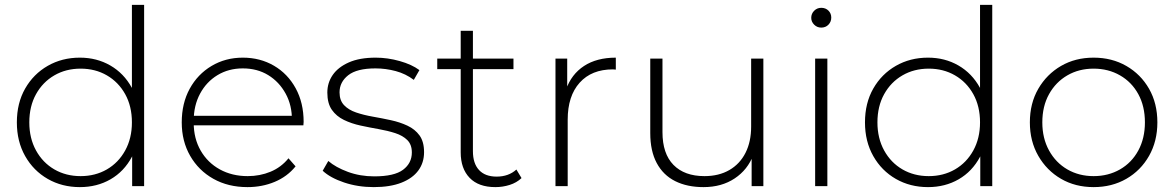

<svg xmlns="http://www.w3.org/2000/svg" viewBox="-20 -762 4807 786"><path d="M307 4Q234 4 175.5 -29.5Q117 -63 83 -123Q49 -183 49 -261Q49 -340 83 -399.5Q117 -459 175.5 -492.5Q234 -526 307 -526Q376 -526 431.5 -494Q487 -462 519.5 -403Q552 -344 552 -261Q552 -180 520 -120Q488 -60 432.5 -28Q377 4 307 4ZM310 -41Q370 -41 417.5 -68.5Q465 -96 492.5 -146Q520 -196 520 -261Q520 -327 492.5 -376.5Q465 -426 417.5 -453.5Q370 -481 310 -481Q250 -481 202.5 -453.5Q155 -426 127.5 -376.5Q100 -327 100 -261Q100 -196 127.5 -146Q155 -96 202.5 -68.5Q250 -41 310 -41ZM521 0V-171L530 -262L520 -353V-742H570V0Z M993 4Q914 4 853.5 -30Q793 -64 758.5 -124Q724 -184 724 -261Q724 -339 756.5 -398.5Q789 -458 846 -492Q903 -526 974 -526Q1045 -526 1101.5 -493Q1158 -460 1190.5 -400.5Q1223 -341 1223 -263Q1223 -260 1222.5 -256.5Q1222 -253 1222 -249H761V-288H1195L1175 -269Q1176 -330 1149.5 -378.5Q1123 -427 1078 -454.5Q1033 -482 974 -482Q916 -482 870.5 -454.5Q825 -427 799 -378.5Q773 -330 773 -268V-259Q773 -195 801.5 -145.5Q830 -96 880 -68.5Q930 -41 994 -41Q1044 -41 1087.5 -59Q1131 -77 1161 -114L1190 -81Q1156 -39 1104.5 -17.5Q1053 4 993 4Z M1510 4Q1445 4 1388.5 -15Q1332 -34 1301 -63L1324 -103Q1354 -77 1404 -58.5Q1454 -40 1512 -40Q1594 -40 1630 -67Q1666 -94 1666 -138Q1666 -170 1647.5 -188.5Q1629 -207 1598 -217Q1567 -227 1530 -233.5Q1493 -240 1456 -248Q1419 -256 1388 -271Q1357 -286 1338.5 -312.5Q1320 -339 1320 -383Q1320 -423 1342 -455Q1364 -487 1408 -506.5Q1452 -526 1518 -526Q1567 -526 1616.5 -512Q1666 -498 1697 -475L1674 -435Q1641 -460 1600 -471Q1559 -482 1517 -482Q1441 -482 1405.5 -454Q1370 -426 1370 -384Q1370 -351 1388.5 -331.5Q1407 -312 1438 -301.5Q1469 -291 1506 -284.5Q1543 -278 1580 -270Q1617 -262 1648 -247.5Q1679 -233 1697.5 -207.5Q1716 -182 1716 -139Q1716 -96 1692.5 -64Q1669 -32 1623 -14Q1577 4 1510 4Z M2008 4Q1939 4 1902.5 -34Q1866 -72 1866 -138V-636H1916V-143Q1916 -93 1941 -66Q1966 -39 2013 -39Q2062 -39 2094 -68L2115 -33Q2095 -14 2066.5 -5Q2038 4 2008 4ZM1770 -479V-522H2082V-479Z M2254 0V-522H2302V-379L2297 -395Q2319 -458 2371 -492Q2423 -526 2501 -526V-477Q2498 -477 2495 -477.5Q2492 -478 2489 -478Q2402 -478 2353 -423.5Q2304 -369 2304 -272V0Z M2860 4Q2793 4 2744 -20.5Q2695 -45 2668.5 -94.5Q2642 -144 2642 -217V-522H2692V-221Q2692 -133 2737 -87Q2782 -41 2864 -41Q2923 -41 2966 -66Q3009 -91 3032 -136.5Q3055 -182 3055 -244V-522H3105V0H3057V-145L3064 -128Q3041 -67 2987.5 -31.5Q2934 4 2860 4Z M3317 0V-522H3367V0ZM3342 -649Q3325 -649 3313 -661Q3301 -673 3301 -689Q3301 -706 3313 -718Q3325 -730 3342 -730Q3360 -730 3371.5 -718.5Q3383 -707 3383 -690Q3383 -673 3371.5 -661Q3360 -649 3342 -649Z M3779 4Q3706 4 3647.5 -29.5Q3589 -63 3555 -123Q3521 -183 3521 -261Q3521 -340 3555 -399.5Q3589 -459 3647.5 -492.5Q3706 -526 3779 -526Q3848 -526 3903.5 -494Q3959 -462 3991.5 -403Q4024 -344 4024 -261Q4024 -180 3992 -120Q3960 -60 3904.5 -28Q3849 4 3779 4ZM3782 -41Q3842 -41 3889.5 -68.5Q3937 -96 3964.5 -146Q3992 -196 3992 -261Q3992 -327 3964.5 -376.5Q3937 -426 3889.5 -453.5Q3842 -481 3782 -481Q3722 -481 3674.5 -453.5Q3627 -426 3599.5 -376.5Q3572 -327 3572 -261Q3572 -196 3599.5 -146Q3627 -96 3674.5 -68.5Q3722 -41 3782 -41ZM3993 0V-171L4002 -262L3992 -353V-742H4042V0Z M4457 4Q4382 4 4323.5 -30Q4265 -64 4230.5 -124Q4196 -184 4196 -261Q4196 -339 4230.5 -398.5Q4265 -458 4323.5 -492Q4382 -526 4457 -526Q4532 -526 4591 -492Q4650 -458 4684 -398.5Q4718 -339 4718 -261Q4718 -184 4684 -124Q4650 -64 4591 -30Q4532 4 4457 4ZM4457 -41Q4517 -41 4565 -68.5Q4613 -96 4640 -146Q4667 -196 4667 -261Q4667 -327 4640 -376.5Q4613 -426 4565 -453.5Q4517 -481 4457 -481Q4397 -481 4349.5 -453.5Q4302 -426 4274.5 -376.5Q4247 -327 4247 -261Q4247 -196 4274.5 -146Q4302 -96 4349.5 -68.5Q4397 -41 4457 -41Z"/></svg>

Font: Montserrat Thin Light
Style: Regular
Weight: 300
Version: Version 9.000